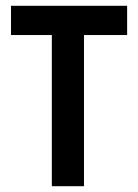

<svg xmlns="http://www.w3.org/2000/svg" viewBox="-20 -643 478 663"><path d="M159 0V-522H18V-623H419V-522H270V0Z"/></svg>

Font: Inconsolata SemiCondensed ExtraBold
Style: Regular
Weight: 800
Width: 4
Monospace: yes
Designer: Raph Levien, Cyreal, Brenton Simpson
Foundry: Raph Levien, Cyreal, Google
Version: Version 3.100; ttfautohint (v1.8.4.7-5d5b)